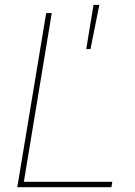

<svg xmlns="http://www.w3.org/2000/svg" viewBox="-20 -782 563 802"><path d="M52.2 0 172.9 -727.5H196.3L79.6 -22.5H449.2L445.3 0ZM340.3 -577.1 370.6 -761.7H395L357.9 -577.1Z"/></svg>

Font: Inter 24pt Thin
Style: Italic
Weight: 250
Italic angle: -9.3988°
Version: Version 4.001;git-66647c0bb